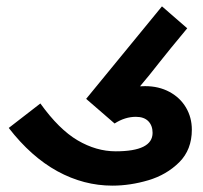

<svg xmlns="http://www.w3.org/2000/svg" viewBox="-20 -575 640 604"><path d="M7.5 -172.5 107 -249.5Q165.5 -168 224.2 -133.5Q283 -99 344 -99Q460 -99 460 -157Q460 -180 446.5 -193.8Q433 -207.5 407.5 -207.5Q373 -207.5 340.5 -186.5L251 -264L489.5 -555L569 -486Q542.5 -454.5 518 -424.2Q493.5 -394 484.5 -382.5Q449 -337 420.5 -303.5Q426 -304 436.5 -304Q479.5 -304 513 -286Q546.5 -268 565 -236.8Q583.5 -205.5 583.5 -167Q583.5 -104 543.8 -64.5Q504 -25 446.8 -8Q389.5 9 333.5 9Q243.5 9 160.8 -36.2Q78 -81.5 7.5 -172.5Z"/></svg>

Font: JuliaMono ExtraBoldItalic
Style: Regular
Weight: 800
Italic angle: -9°
Monospace: yes
Designer: cormullion
Foundry: corm
Version: Version 0.049; ttfautohint (v1.8.4)